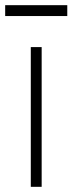

<svg xmlns="http://www.w3.org/2000/svg" viewBox="-39 -722 280 742"><path d="M-19 -660V-702H221V-660ZM80 0V-540H122V0Z"/></svg>

Font: Vela Sans GX ExtLt
Style: Regular
Weight: 200
Designer: Principal design: Mikhail Sharanda - project Manrope.
Design modification: Ravid Balaliev
Foundry: Mikhail Sharanda
Version: Version 1.001